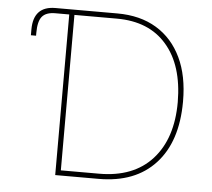

<svg xmlns="http://www.w3.org/2000/svg" viewBox="-52 -783 925 839"><g transform="rotate(5 410.5 -363.5)"><path d="M410.5 0H220.2V-704.5H159.1Q118.3 -704.5 100.9 -683.2Q83.8 -662.3 83.8 -612.2V-599.4H61.1V-625Q61.4 -727.3 157.7 -727.3H429Q529.8 -727.3 601.2 -684.1Q672.6 -641 710.9 -560.4Q748.6 -481.5 748.6 -369.7V-366.5Q747.9 -192.1 659.4 -96.2Q571 0 410.5 0ZM410.5 -22.7Q561.8 -22.7 643.8 -113.6Q725.9 -204.5 725.9 -364.3Q725.1 -525.6 647.7 -614.7Q570.7 -704.5 429 -704.5H242.9V-22.7Z"/></g></svg>

Font: Linik Sans Thin
Style: Regular
Weight: 100
Designer: Fonts by Rasmus Andersson / Changes by Cristiano Sobral with parts from Marc Monis
Foundry: rsms
Version: Version 3.020; ttfautohint (v1.6)